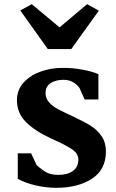

<svg xmlns="http://www.w3.org/2000/svg" viewBox="-20 -887 555 919"><path d="M132 -867 265 -756 397 -867 453 -836 321 -652H209L77 -837ZM129 -153 155 -97Q183 -72 204 -61Q225 -50 259 -50Q304 -50 329.5 -69Q355 -88 355 -124Q354 -151 329.5 -169Q305 -187 251 -212L225 -224Q147 -260 104 -303Q61 -346 61 -409Q62 -459 94.5 -493.5Q127 -528 176 -545Q225 -562 277 -562Q323 -563 372.5 -554Q422 -545 451 -532V-411H385L360 -467Q330 -505 285 -505Q246 -505 222 -489Q198 -473 198 -441Q198 -416 215 -397Q232 -378 257.5 -364.5Q283 -351 335 -327Q386 -303 416.5 -283.5Q447 -264 467 -234Q487 -204 487 -162Q487 -75 420 -31.5Q353 12 249 12Q201 12 151 0.5Q101 -11 65 -31V-153Z"/></svg>

Font: Martel ExtraBold
Style: Regular
Weight: 800
Designer: Dan Reynolds
Foundry: Dan Reynolds
Version: Version 1.001; ttfautohint (v1.1) -l 5 -r 5 -G 72 -x 0 -D la